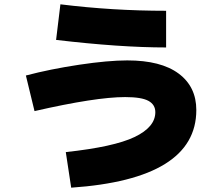

<svg xmlns="http://www.w3.org/2000/svg" viewBox="-20 -810 1040 890"><path d="M310 60 285 -105Q508 -129 604 -175Q700 -221 700 -290Q700 -325 668 -342.5Q636 -360 560 -360Q424 -360 140 -295L100 -460Q214 -490 347.5 -510Q481 -530 570 -530Q726 -530 808 -469Q890 -408 890 -300Q890 20 310 60ZM240 -625 260 -790Q502 -760 750 -760V-590Q537 -590 240 -625Z"/></svg>

Font: Mplus 1p Black
Style: Regular
Weight: 900
Version: Version 1.061